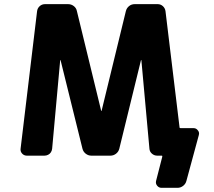

<svg xmlns="http://www.w3.org/2000/svg" viewBox="-20 -775 1040 933"><path d="M764.6 137.7Q752 137.7 743.7 127.4Q735.4 117.2 738.3 104.5L768.6 -13.7Q769.5 -18.6 765.6 -18.6H744.1Q729.5 -18.6 718.3 -28.3Q707 -38.1 706.1 -52.7L667 -482.4Q667 -483.4 666 -483.4Q665 -483.4 665 -482.4L559.6 -51.8Q555.7 -37.1 543.5 -27.8Q531.2 -18.6 516.6 -18.6H423.8Q409.2 -18.6 397 -27.8Q384.8 -37.1 380.9 -51.8L274.4 -482.4Q274.4 -483.4 273.4 -483.4Q272.5 -483.4 272.5 -482.4L233.4 -52.7Q232.4 -43 227.5 -35.2Q222.7 -27.3 213.9 -22.9Q205.1 -18.6 196.3 -18.6H110.4Q96.7 -18.6 87.4 -28.8Q78.1 -39.1 80.1 -52.7L160.2 -720.7Q162.1 -735.4 172.9 -745.1Q183.6 -754.9 199.2 -754.9H310.5Q326.2 -754.9 338.4 -745.6Q350.6 -736.3 353.5 -721.7L471.7 -236.3Q471.7 -235.4 472.2 -235.4Q472.7 -235.4 473.6 -236.3L591.8 -721.7Q595.7 -736.3 607.4 -745.6Q619.1 -754.9 634.8 -754.9H746.1Q760.7 -754.9 771.5 -745.1Q782.2 -735.4 784.2 -720.7L852.5 -156.2Q852.5 -152.3 857.4 -152.3H920.9Q933.6 -152.3 941.4 -141.6Q947.3 -134.8 947.3 -126Q947.3 -123 946.3 -119.1L885.7 104.5Q881.8 119.1 869.6 128.4Q857.4 137.7 842.8 137.7Z"/></svg>

Font: Rounded-L Mgen+ 1mn bold
Style: Bold
Weight: 700
Designer: [Source Han Sans]
Ryoko NISHIZUKA  (kana & ideographs); Paul D. Hunt (Latin, Greek & Cyrillic); Wenlong ZHANG  (bopomofo
Version: Version 1.059.20150602